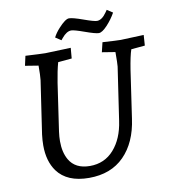

<svg xmlns="http://www.w3.org/2000/svg" viewBox="-95 -964 943 1060"><g transform="rotate(-10 376.0 -433.5)"><path d="M141 -60Q100 -117 100 -205Q100 -234 104 -266L148 -563Q151 -588 151 -644L77 -656L89 -710Q180 -705 200 -705L343 -710L338 -651L261 -644Q248 -597 238 -533L199 -266Q195 -237 195 -212Q195 -150 219 -108Q253 -49 335 -49Q417 -49 469.5 -108.5Q522 -168 536 -266L580 -563Q582 -580 582 -644L508 -656L521 -710Q602 -705 623 -705L752 -710L748 -651L671 -644Q659 -609 647 -533L608 -266Q590 -135 516 -60Q442 15 319 15Q196 15 141 -60ZM362 -804Q336 -804 309 -771L300 -760L268 -781Q280 -805 302 -829Q341 -872 361.5 -872Q382 -872 439 -851.5Q496 -831 512 -831Q540 -831 566 -869L575 -882L607 -861Q587 -825 558 -794Q529 -763 510.5 -763Q492 -763 435 -783.5Q378 -804 362 -804Z"/></g></svg>

Font: Andada SC
Style: Italic
Weight: 400
Italic angle: -8.29999°
Designer: Carolina Giovagnoli
Foundry: Carolina Giovagnoli
Version: Version 1.003